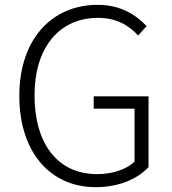

<svg xmlns="http://www.w3.org/2000/svg" viewBox="-20 -762 713 795"><path d="M376 13C473 13 549 -21 595 -70V-363H368V-312H537V-93C504 -60 444 -41 382 -41C218 -41 123 -168 123 -367C123 -564 224 -688 386 -688C465 -688 515 -655 552 -615L587 -654C547 -696 484 -742 385 -742C193 -742 60 -598 60 -365C60 -132 188 13 376 13Z"/></svg>

Font: Source Han Sans SC Light
Style: Regular
Weight: 300
Designer: Ryoko NISHIZUKA (kana & ideographs); Paul D. Hunt (Latin, Greek & Cyrillic); Wenlong ZHANG (bopomofo); Sandoll Communica
Foundry: Adobe Systems Incorporated
Version: Version 1.004;PS 1.004;hotconv 1.0.82;makeotf.lib2.5.63406